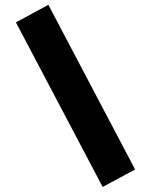

<svg xmlns="http://www.w3.org/2000/svg" viewBox="-20 -757 639 789"><path d="M45.4 -665 178.7 -737.3 535.2 -60.5 401.9 11.2Z"/></svg>

Font: Poller One
Style: Regular
Weight: 400
Designer: Yvonne Schttler
Foundry: Yvonne Schttler
Version: Version 1.002